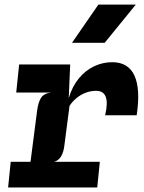

<svg xmlns="http://www.w3.org/2000/svg" viewBox="-20 -832 640 852"><path d="M16 0 27.5 -114H423L411.5 0ZM52 -421.5 65 -546H291.5L251 -421.5ZM102 -10 144.5 -339.5Q149.5 -378.5 162.2 -398Q175 -417.5 206.5 -421.5L156.5 -454L166.5 -525L291.5 -546L285 -396.5Q300.5 -448.5 329.8 -484Q359 -519.5 397.5 -537.8Q436 -556 478 -556Q549.5 -556 576.8 -496.2Q604 -436.5 586.5 -320.5H446.5Q459.5 -375.5 449.2 -402.2Q439 -429 406.5 -429Q382 -429 359.5 -420.2Q337 -411.5 318.8 -396.2Q300.5 -381 288.5 -362L265.5 -185.5Q262 -155.5 250.5 -137.2Q239 -119 220 -114L255 -87L245 -10ZM299.5 -642 416.5 -811.5H582.5L444.5 -642Z"/></svg>

Font: Spline Sans Mono
Style: Italic
Weight: 400
Italic angle: -4°
Monospace: yes
Designer: Eben Sorkin, Mirko Velimirovic
Foundry: Sorkin Type
Version: Version 1.004